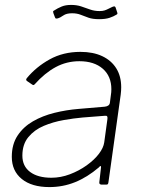

<svg xmlns="http://www.w3.org/2000/svg" viewBox="-20 -751 578 781"><path d="M382 -70Q335 -30 285.5 -10Q236 10 181 10Q109 10 68.5 -23Q28 -56 28 -113Q28 -164 51.5 -199.5Q75 -235 114 -257.5Q153 -280 201.5 -292Q250 -304 300 -308L406 -317Q425 -319 427 -333L431 -364Q432 -370 432.5 -376Q433 -382 433 -388Q433 -441 398 -471.5Q363 -502 303 -502Q251 -502 206.5 -478Q162 -454 121 -408Q118 -405 116 -405Q114 -405 111 -407L89 -422Q87 -424 86.5 -426.5Q86 -429 89 -433Q127 -479 182 -509.5Q237 -540 307 -540Q359 -540 396 -522.5Q433 -505 453 -473Q473 -441 473 -396Q473 -389 472.5 -381.5Q472 -374 471 -366L421 -9Q420 -3 418 -1.5Q416 0 411 0H393Q389 0 386 -2.5Q383 -5 384 -10L391 -71Q391 -81 382 -70ZM417 -267Q418 -275 415.5 -278Q413 -281 406 -280L316 -273Q281 -270 238.5 -262.5Q196 -255 158 -239Q120 -223 95.5 -193.5Q71 -164 71 -118Q71 -75 102.5 -51.5Q134 -28 189 -28Q227 -28 264 -42Q301 -56 332 -78Q364 -101 382.5 -125.5Q401 -150 404 -172ZM453 -691Q442 -684 425.5 -678.5Q409 -673 383 -673Q357 -673 340 -679Q323 -685 308 -691Q293 -697 273 -697Q250 -697 237.5 -688Q225 -679 214 -676Q208 -675 206.5 -676Q205 -677 203 -682L197 -698Q196 -702 196 -704Q196 -706 198 -707Q215 -718 231 -724.5Q247 -731 269 -731Q292 -731 310 -725Q328 -719 346 -712.5Q364 -706 385 -706Q397 -706 405 -708.5Q413 -711 420.5 -715Q428 -719 437 -723Q444 -726 447 -724.5Q450 -723 451 -718L457 -700Q458 -697 457.5 -695Q457 -693 453 -691Z"/></svg>

Font: Libre Franklin Thin
Style: Italic
Weight: 100
Italic angle: -8°
Designer: Pablo Impallari, Rodrigo Fuenzalida, Nhung Nguyen
Foundry: Impallari Type
Version: Version 3.000